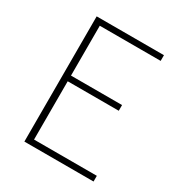

<svg xmlns="http://www.w3.org/2000/svg" viewBox="-171 -845 904 964"><g transform="rotate(30 281.0 -363.0)"><path d="M110 -726H500V-693H147V-404H443V-371H147V-33H511V0H110Z"/></g></svg>

Font: SpoqaHanSansJP-Thin
Style: Regular
Weight: 250
Designer: [Source Han Sans]
Ryoko NISHIZUKA  (kana & ideographs); Paul D. Hunt (Latin, Greek & Cyrillic); Wenlong ZHANG  (bopomofo
Foundry: Spoqa (http://bi.spoqa.com)
Version: Version 1.002.20150607